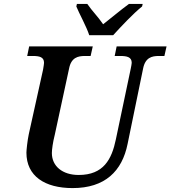

<svg xmlns="http://www.w3.org/2000/svg" viewBox="-20 -951 871 981"><path d="M436 -771H558C601 -818 661 -882 706 -918L709 -931H639C595 -899 547 -858 507 -827C479 -868 452 -893 426 -931H373L370 -918C383 -885 423 -813 436 -771ZM351 10C516 10 604 -76 632 -216L711 -600C722 -657 756 -665 791 -665H820L831 -714H576L566 -665H594C628 -665 653 -660 653 -630C653 -624 650 -611 648 -600L572 -239C551 -137 509 -57 382 -57C299 -57 245 -102 245 -169C245 -186 250 -224 260 -263L333 -601C344 -657 378 -665 414 -665H443L454 -714H129L119 -665H147C181 -665 205 -660 205 -630C205 -624 203 -615 200 -595L127 -265C120 -232 115 -183 115 -171C115 -51 209 10 351 10Z"/></svg>

Font: Noto Serif Semi
Style: Italic
Weight: 600
Italic angle: -12°
Designer: Monotype Design Team
Foundry: Monotype Imaging Inc.
Version: Version 1.901